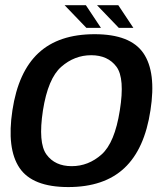

<svg xmlns="http://www.w3.org/2000/svg" viewBox="-20 -734 661 758"><path d="M249.5 4.5Q391 4.5 471 -70.5Q551 -145.5 574 -298.5Q597.5 -449 546.2 -524Q495 -599 353.5 -599Q212 -599 132 -524.8Q52 -450.5 29 -298.5Q6 -147 57 -71.2Q108 4.5 249.5 4.5ZM263 -78Q197 -78 163.5 -124Q130 -170 149.5 -298Q169.5 -424.5 221.8 -470.2Q274 -516 340 -516Q406 -516 439.8 -470.5Q473.5 -425 453 -298Q433 -170.5 381 -124.2Q329 -78 263 -78ZM449 -624H506.5L447 -713.5H363ZM321 -624H378.5L319 -713.5H235Z"/></svg>

Font: Anybody UltraCondensed Thin Medium
Style: Italic
Weight: 500
Italic angle: -10°
Version: Version 1.111